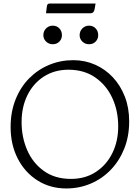

<svg xmlns="http://www.w3.org/2000/svg" viewBox="-20 -1130 790 1085"><path d="M355 -65Q263 -65 191.5 -110.5Q120 -156 80 -234.5Q40 -313 40 -412Q40 -498 68 -568Q96 -638 145 -687.5Q194 -737 258 -763.5Q322 -790 394 -790Q460 -790 517.5 -764.5Q575 -739 618 -693Q661 -647 685.5 -584Q710 -521 710 -444Q710 -359 682 -289.5Q654 -220 605 -169.5Q556 -119 491.5 -92Q427 -65 355 -65ZM381 -119Q462 -119 522 -158.5Q582 -198 615 -265Q648 -332 648 -416Q648 -504 614.5 -576.5Q581 -649 518 -692.5Q455 -736 367 -736Q288 -736 228 -697.5Q168 -659 135 -592Q102 -525 102 -440Q102 -354 134 -281Q166 -208 228.5 -163.5Q291 -119 381 -119ZM245 -1095Q247 -1110 260 -1110H520L515 -1080Q513 -1068 507.5 -1061.5Q502 -1055 490 -1055H240ZM278 -880Q256 -880 240.5 -895Q225 -910 225 -931Q225 -954 240.5 -969.5Q256 -985 278 -985Q301 -985 315.5 -969.5Q330 -954 330 -931Q330 -910 315.5 -895Q301 -880 278 -880ZM483 -880Q461 -880 445.5 -895Q430 -910 430 -931Q430 -954 445.5 -969.5Q461 -985 483 -985Q506 -985 520.5 -969.5Q535 -954 535 -931Q535 -910 520.5 -895Q506 -880 483 -880Z"/></svg>

Font: Gowun Batang
Style: Regular
Weight: 400
Designer: Yanghee Ryu
Foundry: Yanghee Ryu
Version: Version 2.000